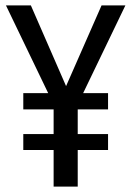

<svg xmlns="http://www.w3.org/2000/svg" viewBox="-20 -689 485 709"><path d="M287 -345H379V-285H267V-194H379V-135H267V0H178V-135H66V-194H178V-285H66V-345H158L2 -669H94L224 -371L355 -669H443Z"/></svg>

Font: Fira Sans Compressed
Style: Regular
Weight: 400
Width: 1
Designer: bBox Type GmbH & Carrois Corporate GbR & Edenspiekermann AG
Foundry: bBox Type GmbH & Carrois Corporate GbR & Edenspiekermann AG
Version: Version 4.301